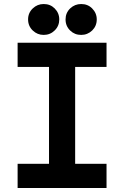

<svg xmlns="http://www.w3.org/2000/svg" viewBox="-20 -948 626 968"><path d="M389.2 -927.7Q422.4 -927.7 444.3 -905.8Q467.8 -882.3 467.8 -850.1Q467.8 -816.9 444.8 -794.4Q421.4 -772 389.2 -772Q356.4 -772 334 -793.9Q310.5 -816.4 310.5 -850.1Q310.5 -883.3 334 -905.8Q357.4 -927.7 389.2 -927.7ZM200.2 -927.7Q233.4 -927.7 255.4 -905.8Q278.8 -882.3 278.8 -850.1Q278.8 -817.4 255.9 -794.7Q232.9 -772 200.2 -772Q168.5 -772 145.5 -793.9Q121.6 -816.4 121.6 -850.1Q121.6 -883.3 145.5 -905.8Q168.5 -927.7 200.2 -927.7ZM517.1 0H68.8V-122.1H227.1V-610.4H68.8V-732.4H517.1V-610.4H358.9V-122.1H517.1Z"/></svg>

Font: Consola Mono
Style: Bold
Weight: 700
Monospace: yes
Designer: Wojciech Kalinowski "wmk69" (wmk69@o2.pl)
Foundry: Wojciech Kalinowski "wmk69" (wmk69@o2.pl)
Version: Version 2.1.0